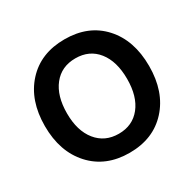

<svg xmlns="http://www.w3.org/2000/svg" viewBox="-152 -848 1027 1016"><g transform="rotate(-30 361.5 -339.5)"><path d="M361.5 -570Q276 -570 227 -508Q178 -446 178 -339.5Q178 -233 228 -171Q278 -109 362.5 -109Q447 -109 496 -170.5Q545 -232 545 -339Q545 -446 496 -508Q447 -570 361.5 -570ZM362 -686Q508 -686 594 -591.5Q680 -497 680 -340Q680 -183 593.5 -88Q507 7 362 7Q217 7 130 -88Q43 -183 43 -339.5Q43 -496 129.5 -591Q216 -686 362 -686Z"/></g></svg>

Font: Hind Jalandhar SemiBold
Style: Regular
Weight: 600
Designer: Namrata Goyal
Foundry: Indian Type Foundry
Version: Version 0.702;PS 1.0;hotconv 1.0.81;makeotf.lib2.5.63406